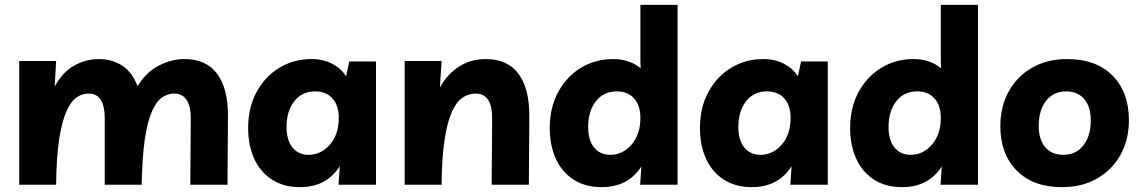

<svg xmlns="http://www.w3.org/2000/svg" viewBox="-20 -760 4699 790"><path d="M59 0V-509H211L205 -404Q237 -463 285 -490Q333 -517 387 -517Q440 -517 482 -490.5Q524 -464 546 -405Q580 -462 632.5 -489.5Q685 -517 739 -517Q829 -517 874 -455.5Q919 -394 918 -279L916 0H763L765 -276Q765 -322 748 -348.5Q731 -375 696 -375Q669 -375 645.5 -358Q622 -341 604 -299Q586 -257 575.5 -184Q565 -111 563 0H411V-276Q411 -322 395 -348.5Q379 -375 344 -375Q317 -375 293.5 -358Q270 -341 252 -299Q234 -257 223 -184Q212 -111 211 0Z M1527 -507V0H1373L1378 -76Q1323 10 1215 10Q1147 10 1099 -21Q1051 -52 1026 -107Q1001 -162 1001 -233Q1001 -318 1036 -382Q1071 -446 1130 -481.5Q1189 -517 1262 -517Q1310 -517 1347 -497.5Q1384 -478 1404 -446L1417 -507ZM1277 -384Q1222 -384 1190.5 -343Q1159 -302 1159 -238Q1159 -183 1183.5 -153Q1208 -123 1250 -123Q1301 -123 1337.5 -165Q1374 -207 1374 -275Q1374 -326 1348 -355Q1322 -384 1277 -384Z M1645 0V-509H1797L1790 -400Q1821 -456 1869.5 -486.5Q1918 -517 1978 -517Q2069 -517 2114 -455.5Q2159 -394 2158 -279L2156 0H2003L2005 -268Q2006 -320 1989.5 -347.5Q1973 -375 1937 -375Q1907 -375 1882 -357.5Q1857 -340 1838.5 -298Q1820 -256 1809 -183Q1798 -110 1797 0Z M2768 -740V0H2614L2619 -75Q2564 10 2456 10Q2388 10 2340 -21Q2292 -52 2267 -107Q2242 -162 2242 -233Q2242 -318 2277 -382Q2312 -446 2371 -481.5Q2430 -517 2503 -517Q2537 -517 2566 -507Q2595 -497 2616 -479L2615 -509V-740ZM2518 -384Q2463 -384 2431.5 -343Q2400 -302 2400 -238Q2400 -183 2424.5 -153Q2449 -123 2491 -123Q2542 -123 2578.5 -165Q2615 -207 2615 -275Q2615 -326 2589 -355Q2563 -384 2518 -384Z M3386 -507V0H3232L3237 -76Q3182 10 3074 10Q3006 10 2958 -21Q2910 -52 2885 -107Q2860 -162 2860 -233Q2860 -318 2895 -382Q2930 -446 2989 -481.5Q3048 -517 3121 -517Q3169 -517 3206 -497.5Q3243 -478 3263 -446L3276 -507ZM3136 -384Q3081 -384 3049.5 -343Q3018 -302 3018 -238Q3018 -183 3042.5 -153Q3067 -123 3109 -123Q3160 -123 3196.5 -165Q3233 -207 3233 -275Q3233 -326 3207 -355Q3181 -384 3136 -384Z M4004 -740V0H3850L3855 -75Q3800 10 3692 10Q3624 10 3576 -21Q3528 -52 3503 -107Q3478 -162 3478 -233Q3478 -318 3513 -382Q3548 -446 3607 -481.5Q3666 -517 3739 -517Q3773 -517 3802 -507Q3831 -497 3852 -479L3851 -509V-740ZM3754 -384Q3699 -384 3667.5 -343Q3636 -302 3636 -238Q3636 -183 3660.5 -153Q3685 -123 3727 -123Q3778 -123 3814.5 -165Q3851 -207 3851 -275Q3851 -326 3825 -355Q3799 -384 3754 -384Z M4371 -517Q4490 -517 4557.5 -449Q4625 -381 4625 -265Q4625 -186 4591 -124Q4557 -62 4495 -26Q4433 10 4349 10Q4231 10 4163.5 -58Q4096 -126 4096 -241Q4096 -321 4130 -383Q4164 -445 4226 -481Q4288 -517 4371 -517ZM4356 -123Q4407 -123 4437.5 -161.5Q4468 -200 4468 -265Q4468 -321 4441 -352.5Q4414 -384 4367 -384Q4315 -384 4284.5 -345.5Q4254 -307 4254 -242Q4254 -186 4280.5 -154.5Q4307 -123 4356 -123Z"/></svg>

Font: Livvic
Style: Bold
Weight: 700
Designer: Jacques Le Bailly, Baron von Fonthausen
Version: Version 1.001; ttfautohint (v1.8.2)